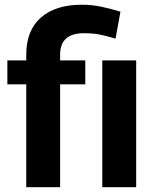

<svg xmlns="http://www.w3.org/2000/svg" viewBox="-20 -780 650 800"><path d="M230.5 0H89.4V-428.7H10.7V-528.3H89.4V-552.2Q89.4 -653.3 150.4 -706.8Q211.4 -760.3 320.8 -760.3Q362.3 -760.3 401.4 -752.2Q440.4 -744.1 481.9 -731.4L461.4 -619.1Q434.6 -627 403.8 -634.3Q373 -641.6 329.6 -641.6Q230.5 -641.6 230.5 -552.2V-528.3H335.4V-428.7H230.5ZM547.4 -528.3V0H406.2V-528.3Z"/></svg>

Font: Vazirmatn RD UI
Style: Bold
Weight: 700
Designer: Saber Rastikerdar
Foundry: Saber Rastikerdar
Version: Version 33.003